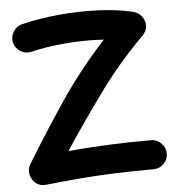

<svg xmlns="http://www.w3.org/2000/svg" viewBox="-53 -767 796 859"><g transform="rotate(-5 344.5 -337.5)"><path d="M27.3 -604.5Q21 -630.4 35.2 -653.8Q49.3 -677.2 74.7 -683.6Q152.3 -702.6 241 -710.9Q329.6 -719.2 415.5 -715.8Q501.5 -712.4 570.8 -696.3Q598.6 -689.9 613 -670.4Q627.4 -650.9 626.7 -627.7Q626 -604.5 607.4 -585.9Q494.6 -473.1 404.3 -348.6Q314 -224.1 231.9 -100.1Q326.7 -108.4 414.6 -112.3Q502.4 -116.2 604 -116.2Q630.9 -116.2 650.1 -96.9Q669.4 -77.6 669.4 -50.8Q669.4 -23.9 650.1 -4.9Q630.9 14.2 604 14.2Q514.2 14.2 435.1 17.1Q356 20 279.1 26.1Q202.1 32.2 119.6 41.5Q91.8 44.4 73 28.6Q54.2 12.7 49.3 -11.5Q44.4 -35.6 57.1 -56.6Q137.2 -188 227.3 -322.3Q317.4 -456.5 433.1 -583Q352.5 -588.4 264.2 -581.3Q175.8 -574.2 106 -557.1Q80.6 -550.8 57.1 -564.9Q33.7 -579.1 27.3 -604.5Z"/></g></svg>

Font: Mikhak-DS2-FD Bold
Style: Regular
Weight: 700
Designer: Amin Abedi
Version: Version 3.4